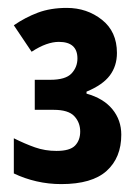

<svg xmlns="http://www.w3.org/2000/svg" viewBox="-20 -827 339 486"><path d="M135 -361Q103 -361 72.5 -368Q42 -375 15 -388V-477Q43 -463 68.5 -454Q94 -445 123 -445Q157 -445 170 -458.5Q183 -472 183 -494Q183 -517 168 -533Q153 -549 116 -549H68V-625H107Q146 -625 161 -641Q176 -657 176 -679Q176 -721 129 -721Q114 -721 97 -715Q80 -709 60 -696L15 -763Q44 -783 76 -795Q108 -807 149 -807Q200 -807 238 -777Q276 -747 276 -693Q276 -660 258 -636Q240 -612 199 -595V-590Q242 -578 264.5 -550.5Q287 -523 287 -486Q287 -428 250 -394.5Q213 -361 135 -361Z"/></svg>

Font: Noto Sans Tamil Condensed
Style: Bold
Weight: 700
Width: 3
Designer: Jelle Bosma - Monotype Design Team
Foundry: Monotype Imaging Inc.
Version: Version 2.004; ttfautohint (v1.8.4.7-5d5b)